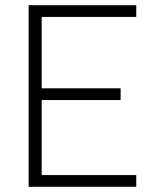

<svg xmlns="http://www.w3.org/2000/svg" viewBox="-20 -717 593 737"><path d="M140 -652V-378H443V-333H140V-45H503V0H90V-697H503V-652Z"/></svg>

Font: Cairo Light
Style: Regular
Weight: 300
Designer: Mohamed Gaber, the designers of Titillium
Foundry: Kief Type Foundry
Version: Version 2.009; ttfautohint (v1.5.33-1714) -l 8 -r 50 -G 200 